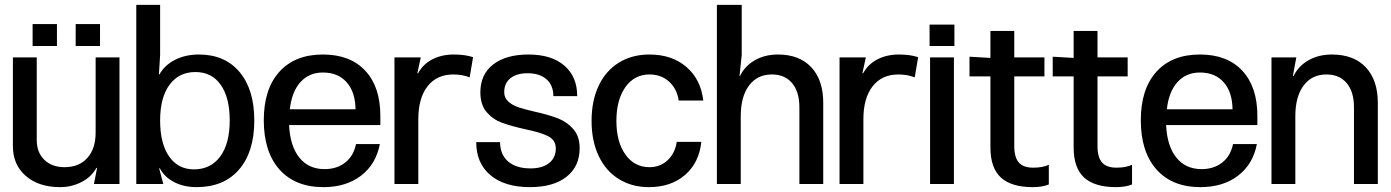

<svg xmlns="http://www.w3.org/2000/svg" viewBox="-20 -756 5716 789"><path d="M33 -155V-520H131V-180Q131 -130 162 -99.5Q193 -69 245 -69Q305 -69 339 -107Q373 -145 373 -212V-520H471V0H366L379 -66H376Q357 -30 316 -8.5Q275 13 227 13Q139 13 86 -33Q33 -79 33 -155ZM214 -657V-567H114V-657ZM291 -657H391V-567H291Z M637 -64H634L651 0H540V-736H638V-530L633 -450H635Q657 -489 700 -510.5Q743 -532 797 -532Q904 -532 964.5 -460Q1025 -388 1025 -261Q1025 -132 962.5 -59.5Q900 13 788 13Q736 13 696 -7.5Q656 -28 637 -64ZM777 -60Q846 -60 885 -113Q924 -166 924 -261Q924 -355 887 -407.5Q850 -460 783 -460Q715 -460 676.5 -407.5Q638 -355 638 -261Q638 -166 675 -113Q712 -60 777 -60Z M1309 13Q1193 13 1128.5 -59.5Q1064 -132 1064 -262Q1064 -390 1128 -461Q1192 -532 1307 -532Q1419 -532 1481 -465.5Q1543 -399 1543 -280V-242H1168Q1172 -156 1210 -108.5Q1248 -61 1314 -61Q1364 -61 1398.5 -88Q1433 -115 1443 -164H1541Q1525 -81 1463.5 -34Q1402 13 1309 13ZM1441 -307Q1440 -378 1404.5 -418Q1369 -458 1307 -458Q1250 -458 1214.5 -418.5Q1179 -379 1171 -307Z M1601 0V-520H1709L1695 -455H1698Q1718 -492 1756.5 -512Q1795 -532 1845 -532Q1891 -532 1924 -521L1910 -438Q1880 -450 1843 -450Q1775 -450 1737 -401.5Q1699 -353 1699 -266V0Z M2352 -361H2254Q2254 -405 2226 -430Q2198 -455 2148 -455Q2103 -455 2077.5 -434.5Q2052 -414 2052 -377Q2052 -354 2068.5 -339Q2085 -324 2109.5 -315.5Q2134 -307 2178 -297Q2236 -284 2273 -269.5Q2310 -255 2336 -225.5Q2362 -196 2362 -147Q2362 -72 2308 -29.5Q2254 13 2158 13Q2054 13 1995.5 -36Q1937 -85 1937 -172H2035Q2035 -121 2068 -92.5Q2101 -64 2160 -64Q2209 -64 2236.5 -86Q2264 -108 2264 -146Q2264 -180 2233 -196Q2202 -212 2138 -225Q2080 -238 2043 -251.5Q2006 -265 1980 -295Q1954 -325 1954 -377Q1954 -450 2006.5 -491Q2059 -532 2152 -532Q2246 -532 2299 -486.5Q2352 -441 2352 -361Z M2647 13Q2576 13 2522.5 -20.5Q2469 -54 2440 -115.5Q2411 -177 2411 -259Q2411 -342 2440 -403.5Q2469 -465 2523 -498.5Q2577 -532 2649 -532Q2741 -532 2800.5 -481Q2860 -430 2870 -343H2769Q2762 -391 2729.5 -420.5Q2697 -450 2649 -450Q2587 -450 2550 -398Q2513 -346 2513 -259Q2513 -173 2550 -121Q2587 -69 2649 -69Q2693 -69 2723.5 -97.5Q2754 -126 2761 -173H2862Q2853 -87 2795 -37Q2737 13 2647 13Z M3028 -530 3019 -444H3021Q3041 -485 3082 -508.5Q3123 -532 3177 -532Q3265 -532 3314 -479.5Q3363 -427 3363 -333V0H3265V-315Q3265 -379 3235 -414.5Q3205 -450 3152 -450Q3092 -450 3058 -404.5Q3024 -359 3024 -279V0H2926V-736H3028Z M3430 0V-520H3538L3524 -455H3527Q3547 -492 3585.5 -512Q3624 -532 3674 -532Q3720 -532 3753 -521L3739 -438Q3709 -450 3672 -450Q3604 -450 3566 -401.5Q3528 -353 3528 -266V0Z M3900 0H3802V-520H3900ZM3902 -655V-567H3800V-655Z M4050 -442H3964V-523L4050 -518V-629H4148V-520H4272V-442H4148V-156Q4148 -110 4166.5 -88.5Q4185 -67 4226 -67Q4266 -67 4290 -79V2Q4263 13 4224 13Q4136 13 4093 -26.5Q4050 -66 4050 -150Z M4392 -442H4306V-523L4392 -518V-629H4490V-520H4614V-442H4490V-156Q4490 -110 4508.5 -88.5Q4527 -67 4568 -67Q4608 -67 4632 -79V2Q4605 13 4566 13Q4478 13 4435 -26.5Q4392 -66 4392 -150Z M4913 13Q4797 13 4732.5 -59.5Q4668 -132 4668 -262Q4668 -390 4732 -461Q4796 -532 4911 -532Q5023 -532 5085 -465.5Q5147 -399 5147 -280V-242H4772Q4776 -156 4814 -108.5Q4852 -61 4918 -61Q4968 -61 5002.5 -88Q5037 -115 5047 -164H5145Q5129 -81 5067.5 -34Q5006 13 4913 13ZM5045 -307Q5044 -378 5008.5 -418Q4973 -458 4911 -458Q4854 -458 4818.5 -418.5Q4783 -379 4775 -307Z M5205 0V-520H5307L5293 -444H5296Q5316 -485 5357.5 -508.5Q5399 -532 5453 -532Q5543 -532 5592.5 -479.5Q5642 -427 5642 -333V0H5544V-315Q5544 -379 5514 -414.5Q5484 -450 5431 -450Q5371 -450 5337 -404.5Q5303 -359 5303 -279V0Z"/></svg>

Font: Non Bureau
Style: Regular
Weight: 400
Designer: Jona Saucedo
Foundry: Non Foundry
Version: Version 1.000; ttfautohint (v1.8.4)